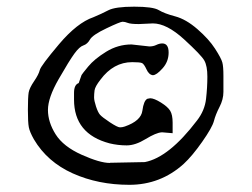

<svg xmlns="http://www.w3.org/2000/svg" viewBox="-20 -708 736 561"><path d="M350.1 -283.2C367 -283.2 385.6 -289.4 405.8 -301.8C425.9 -314.1 441.4 -320.6 452.1 -321.3H455.1L484.4 -318.8V-349.6C484.4 -364.9 482 -376.5 477.3 -384.3C472.6 -392.1 463.5 -400.1 450.2 -408.4C436.8 -416.7 426.4 -420.9 418.9 -420.9L410.6 -419.4C403.5 -415.9 398.6 -404.2 396 -384.5C393.4 -364.8 376.3 -349.4 344.7 -338.4C340.2 -336.8 335.4 -335.9 330.6 -335.9C325.7 -335.9 315.8 -340.9 300.8 -350.8C285.8 -360.8 276.3 -368.1 272.2 -372.8C268.1 -377.5 264.2 -385.6 260.5 -397C256.8 -408.4 254.9 -417.2 254.9 -423.6C254.9 -429.9 255.4 -436.8 256.3 -444.1C257.3 -451.4 263 -461.8 273.4 -475.1C298.8 -509.3 329.8 -526.4 366.2 -526.4C381.5 -526.4 391.1 -525.5 395 -523.7C398.9 -521.9 403.2 -515.8 408 -505.4C412.7 -495 418.8 -489.3 426.3 -488.3H426.8C433.6 -488.3 443 -494.9 454.8 -508.1C466.7 -521.2 472.7 -536.7 472.7 -554.4C472.7 -572.2 466.5 -581.1 454.1 -581.1C448.6 -581.1 442.8 -579.6 436.8 -576.7C430.7 -573.7 424 -572.3 416.5 -572.3L364.3 -578.1C337.9 -578.1 313.2 -571 290.3 -556.9C267.3 -542.7 249.8 -528.3 237.8 -513.7C225.7 -499 219.2 -490.7 218.3 -488.8L210 -465.3C200.8 -462.1 196.3 -452.5 196.3 -436.5V-417C196.3 -349.9 231 -307.3 300.3 -289.1C316.6 -285.2 333.2 -283.2 350.1 -283.2ZM338.1 -644.5C342.5 -644.5 347.6 -643.4 353.3 -641.1C359 -638.8 369.8 -637.7 385.7 -637.7L426.8 -639.6C453.5 -639.6 483.7 -624.2 517.6 -593.3C551.4 -562.3 571.3 -541.6 577.1 -531C583 -520.4 585.9 -504.7 585.9 -483.9C585.9 -463.1 584.6 -441.3 582 -418.7C579.4 -396.1 570.6 -375.2 555.7 -356C501 -284 450.2 -243.5 403.3 -234.4L301.8 -232.4L300.8 -231.9C281.6 -231.9 254.2 -239.9 218.5 -255.9C182.9 -271.8 157.6 -291.7 142.6 -315.4C127.6 -339.2 120.1 -363 120.1 -386.7C120.1 -410.5 130.5 -440.5 151.4 -476.8C172.2 -513.1 187.6 -538 197.5 -551.5C207.4 -565 216.2 -573 223.9 -575.4C231.5 -577.9 237.9 -583.6 242.9 -592.5C248 -601.5 264 -612.4 291 -625.2C318 -638.1 333.7 -644.5 338.1 -644.5ZM372.1 -688.5C335.3 -688.5 310.1 -685 296.6 -678C283.1 -671 268.6 -664.2 252.9 -657.7C221.4 -647 187.8 -620.6 152.3 -578.6C116.9 -536.6 98.1 -511.5 96.2 -503.2C94.2 -494.9 88.7 -484 79.6 -470.7C70.5 -457.4 65.2 -446.3 63.7 -437.5C62.3 -428.7 61.5 -411.9 61.5 -387.2C61.5 -362.5 62.4 -345.5 64.2 -336.2C66 -326.9 71 -315.1 79.1 -300.8C105.1 -256.8 143 -223.7 192.6 -201.4C242.3 -179.1 297.4 -168 357.9 -168C418.5 -168 471.4 -188.3 516.6 -229C533.2 -244.3 551.3 -265.9 570.8 -293.7C590.3 -321.5 601.7 -341.7 605 -354.2C608.2 -366.8 613.7 -380.5 621.3 -395.3C629 -410.1 632.8 -424.8 632.8 -439.5V-486.3C632.8 -504.6 631.8 -517.7 629.6 -525.6C627.5 -533.6 620.4 -547 608.4 -565.7C596.4 -584.4 579.2 -603.4 556.9 -622.8C534.6 -642.2 512.9 -654.6 491.9 -660.2C470.9 -665.7 454.9 -671.8 443.8 -678.5C432.8 -685.1 408.9 -688.5 372.1 -688.5Z"/></svg>

Font: Drukaatie burti
Style: Regular
Weight: 400
Version: Version 0.14.4